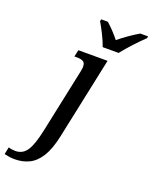

<svg xmlns="http://www.w3.org/2000/svg" viewBox="-320 -862 951 1199"><g transform="rotate(20 155.5 -263.0)"><path d="M-71 240Q-90 240 -108.5 237Q-127 234 -140 231L-130 183Q-122 186 -109 188Q-96 190 -85 190Q-36 190 -8.5 149Q19 108 40 8L130 -418Q134 -437 134 -449Q134 -475 119 -483Q104 -491 76 -491H61L71 -536H265L150 8Q131 97 99.5 147.5Q68 198 25 219Q-18 240 -71 240ZM207 -606Q195 -641 174 -683Q153 -725 136 -753L139 -766H183Q204 -748 227.5 -723Q251 -698 269 -675Q296 -698 332.5 -723.5Q369 -749 399 -766H451L448 -753Q418 -725 379.5 -683.5Q341 -642 313 -606Z"/></g></svg>

Font: Noto Serif Medium
Style: Italic
Weight: 500
Italic angle: -12°
Designer: Monotype Design Team
Foundry: Monotype Imaging Inc.
Version: Version 2.014; ttfautohint (v1.8.4.7-5d5b)